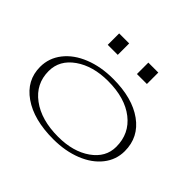

<svg xmlns="http://www.w3.org/2000/svg" viewBox="-149 -796 999 999"><g transform="rotate(45 350.5 -296.0)"><path d="M351.1 20Q208 20 122.6 -39.6Q37.1 -99.1 37.1 -198.2Q37.1 -262.7 77.4 -314.2Q117.7 -365.7 189.2 -394.3Q260.7 -422.9 350.1 -422.9Q491.7 -422.9 575.4 -362.5Q659.2 -302.2 659.2 -199.2Q659.2 -136.2 619.9 -86.2Q580.6 -36.1 510.3 -8.1Q439.9 20 351.1 20ZM84 -213.9Q84 -120.1 160.2 -63.5Q236.3 -6.8 360.8 -6.8Q470.2 -6.8 541 -56.6Q611.8 -106.4 611.8 -184.1Q611.8 -280.8 538.1 -338.4Q464.4 -396 339.8 -396Q229 -396 156.5 -345.2Q84 -294.4 84 -213.9ZM205.1 -527.8V-611.8H278.8V-527.8ZM419.9 -527.8V-611.8H493.2V-527.8Z"/></g></svg>

Font: Halibut Exp Thin
Style: Regular
Weight: 250
Width: 7
Designer: Matteo Maggi
Foundry: Collletttivo
Version: Version 3.080 | FøM Fix